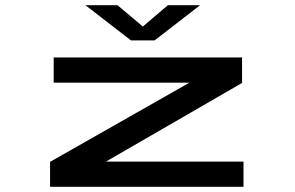

<svg xmlns="http://www.w3.org/2000/svg" viewBox="-20 -722 1140 742"><path d="M173.5 0V-96.5L712 -402.5H187.5V-500H915.5V-401.5L389.5 -97.5H921V0ZM310 -702H434L532 -619.5L629 -702H753.5L577.5 -566H486Z"/></svg>

Font: Trispace Expanded Medium
Style: Regular
Weight: 500
Width: 7
Designer: Tyler Finck
Foundry: Etcetera Type Company
Version: Version 1.210; ttfautohint (v1.8.3)